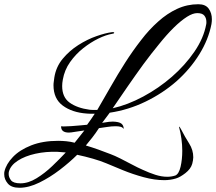

<svg xmlns="http://www.w3.org/2000/svg" viewBox="-87 -743 1022 908"><path d="M5 145Q-33 145 -50 125Q-67 105 -67 82Q-67 78 -67 74.5Q-67 71 -66 68Q-58 33 -26 -0.5Q6 -34 60.5 -55.5Q115 -77 188 -77Q207 -77 227 -75Q247 -73 266 -68L312 -126L284 -122L251 -117Q248 -117 245 -116.5Q242 -116 239 -116Q201 -116 202 -146Q204 -146 207 -145.5Q210 -145 214 -145Q228 -145 250 -146.5Q272 -148 293 -150Q314 -152 325 -153Q333 -164 343.5 -179Q354 -194 361 -205H342Q333 -205 323 -206Q254 -211 210 -243.5Q166 -276 166 -340Q166 -349 167.5 -358Q169 -367 170 -377Q178 -427 209.5 -465Q241 -503 283.5 -530Q326 -557 369 -572Q412 -587 443 -591H448Q453 -591 453 -588Q453 -584 443 -583Q414 -578 378 -560.5Q342 -543 306.5 -515Q271 -487 244.5 -449.5Q218 -412 210 -366Q207 -350 207 -336Q207 -283 242.5 -257.5Q278 -232 337 -224Q345 -223 354 -223H373L437 -334Q470 -392 505.5 -447.5Q541 -503 580 -553Q618 -603 661 -641Q703 -679 750.5 -701Q798 -723 851 -723Q885 -723 900 -702Q915 -681 915 -652Q915 -647 914.5 -641Q914 -635 913 -629Q899 -556 855.5 -486Q812 -416 748 -359Q683 -302 601.5 -262.5Q520 -223 432 -210L396 -162Q414 -165 429 -167L447 -168Q476 -167 487 -158.5Q498 -150 498 -133Q493 -141 483 -143.5Q473 -146 460 -146Q441 -146 419 -142.5Q397 -139 381 -137Q366 -114 349 -92Q332 -70 319 -55Q349 -46 378.5 -35.5Q408 -25 436 -14Q455 -7 482 6.5Q509 20 537 35Q565 50 588 60Q618 74 647.5 83.5Q677 93 704 93Q724 93 742 87Q759 80 767 45.5Q775 11 775 -30Q775 -58 771 -87Q767 -116 760 -141Q759 -144 761 -144Q763 -143 769 -132Q788 -95 807.5 -64.5Q827 -34 827 1Q827 8 825.5 16Q824 24 822 32Q815 56 790 75.5Q765 95 745 101Q718 109 690 109Q644 109 592.5 95Q541 81 494.5 62Q448 43 415 29Q389 18 352.5 7.5Q316 -3 278 -11Q243 24 196 60Q149 96 99 120.5Q49 145 5 145ZM446 -231Q517 -247 590.5 -286.5Q664 -326 726 -380Q788 -434 832 -498Q876 -562 888 -627Q889 -630 889 -633.5Q889 -637 889 -640Q889 -657 879.5 -669Q870 -681 846 -681Q825 -681 798 -664Q768 -645 734.5 -612Q701 -579 665 -534Q628 -489 591 -439Q554 -388 517 -334.5Q480 -281 446 -231ZM10 124Q47 124 86 100Q125 76 160.5 42Q196 8 224 -22Q203 -23 185 -25Q130 -27 80.5 -16Q31 -5 -3 17Q-37 39 -45 69Q-46 72 -46 80Q-46 95 -35 109.5Q-24 124 10 124Z"/></svg>

Font: Birthstone Bounce
Style: Regular
Weight: 400
Designer: Robert E. Leuschke
Foundry: Rob Leuschke
Version: Version 1.010; ttfautohint (v1.8.3)